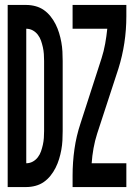

<svg xmlns="http://www.w3.org/2000/svg" viewBox="-20 -755 540 775"><path d="M11 0V-735H86Q105 -735 123.5 -730Q142 -725 157 -714.5Q172 -704 184 -689Q196 -674 204.5 -657Q213 -640 218.5 -622Q224 -604 227.5 -585Q231 -566 232 -547Q233 -528 233 -509V-226Q233 -207 232 -188Q231 -169 227.5 -150Q224 -131 218.5 -113Q213 -95 204.5 -78Q196 -61 184 -46Q172 -31 157 -20.5Q142 -10 123.5 -5Q105 0 86 0ZM86 -96Q100 -96 112 -102.5Q124 -109 132.5 -120Q141 -131 145.5 -144Q150 -157 153 -170.5Q156 -184 157 -198Q158 -212 158 -226V-509Q158 -523 157 -537Q156 -551 153 -564.5Q150 -578 145.5 -591Q141 -604 132.5 -615Q124 -626 112 -632.5Q100 -639 86 -639ZM273 0V-46Q273 -100 280.5 -153Q288 -206 305 -257L390 -520Q399 -548 404.5 -578.5Q410 -609 413 -639H273V-735H490V-689Q490 -635 482 -582Q474 -529 458 -478L372 -215Q363 -187 357.5 -156.5Q352 -126 350 -96H490V0Z"/></svg>

Font: Iosevka Curly
Style: Bold
Weight: 700
Monospace: yes
Designer: Belleve Invis
Foundry: Belleve Invis
Version: Version 22.1.2; ttfautohint (v1.8.4)